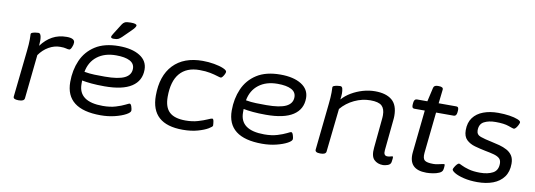

<svg xmlns="http://www.w3.org/2000/svg" viewBox="-57 -1074 4014 1440"><g transform="rotate(10 1950.5 -354.5)"><path d="M114 2Q74 2 76 -19L114 -373Q120 -427 120 -463Q120 -477 119.5 -486Q119 -495 119 -502Q119 -510 129.5 -514Q140 -518 153.5 -520Q167 -522 176 -522Q191 -522 196 -497Q201 -472 197 -427Q234 -477 281.5 -503Q329 -529 390 -529Q451 -529 451 -496Q451 -479 442 -459Q433 -439 424 -439Q411 -439 398.5 -443Q386 -447 354 -447Q310 -447 268 -423Q226 -399 196 -356L161 -21Q158 2 118 2Z M741 6Q474 6 474 -201Q474 -291 506.5 -365.5Q539 -440 608.5 -484.5Q678 -529 788 -529Q888 -529 947.5 -492Q1007 -455 1007 -388Q1007 -303 938 -258Q869 -213 732 -213Q675 -213 632.5 -217Q590 -221 560 -227Q560 -221 560 -214.5Q560 -208 560 -200Q560 -66 745 -66Q801 -66 843.5 -79Q886 -92 911.5 -105Q937 -118 941 -118Q951 -118 957 -99Q963 -80 963 -69Q963 -54 931 -36.5Q899 -19 848.5 -6.5Q798 6 741 6ZM722 -285Q825 -285 872.5 -308.5Q920 -332 920 -380Q920 -419 883.5 -438Q847 -457 779 -457Q692 -457 636 -414Q580 -371 566 -294Q606 -287 644 -286Q682 -285 722 -285ZM738 -576Q717 -576 717 -588Q717 -594 731 -616L779 -692Q787 -705 799.5 -711.5Q812 -718 844 -718Q890 -718 890 -703Q890 -690 859 -660L798 -600Q784 -587 773 -581.5Q762 -576 738 -576Z M1366 6Q1124 6 1124 -211Q1124 -363 1203 -446Q1282 -529 1426 -529Q1470 -529 1513 -521.5Q1556 -514 1584 -502Q1612 -490 1612 -478Q1612 -471 1606.5 -459.5Q1601 -448 1593.5 -438.5Q1586 -429 1580 -429Q1573 -429 1551.5 -436Q1530 -443 1496 -450Q1462 -457 1414 -457Q1316 -457 1264.5 -397Q1213 -337 1213 -218Q1213 -139 1252 -102.5Q1291 -66 1375 -66Q1427 -66 1469 -78.5Q1511 -91 1537.5 -103Q1564 -115 1571 -115Q1580 -115 1583 -96Q1586 -77 1586 -64Q1586 -56 1557.5 -39Q1529 -22 1479.5 -8Q1430 6 1366 6Z M1971 6Q1704 6 1704 -201Q1704 -291 1736.5 -365.5Q1769 -440 1838.5 -484.5Q1908 -529 2018 -529Q2118 -529 2177.5 -492Q2237 -455 2237 -388Q2237 -303 2168 -258Q2099 -213 1962 -213Q1905 -213 1862.5 -217Q1820 -221 1790 -227Q1790 -221 1790 -214.5Q1790 -208 1790 -200Q1790 -66 1975 -66Q2031 -66 2073.5 -79Q2116 -92 2141.5 -105Q2167 -118 2171 -118Q2181 -118 2187 -99Q2193 -80 2193 -69Q2193 -54 2161 -36.5Q2129 -19 2078.5 -6.5Q2028 6 1971 6ZM1952 -285Q2055 -285 2102.5 -308.5Q2150 -332 2150 -380Q2150 -419 2113.5 -438Q2077 -457 2009 -457Q1922 -457 1866 -414Q1810 -371 1796 -294Q1836 -287 1874 -286Q1912 -285 1952 -285Z M2892 6Q2849 6 2823 -20Q2797 -46 2804 -112L2825 -329Q2826 -338 2826.5 -346.5Q2827 -355 2827 -362Q2827 -411 2802.5 -433.5Q2778 -456 2716 -456Q2654 -456 2594.5 -428Q2535 -400 2494 -351L2458 -20Q2455 2 2416 2H2412Q2373 2 2375 -21L2412 -373Q2418 -427 2418 -463Q2418 -477 2417.5 -486Q2417 -495 2417 -502Q2417 -510 2427.5 -514Q2438 -518 2451.5 -520Q2465 -522 2474 -522Q2488 -522 2492 -506Q2496 -490 2496 -470Q2496 -450 2492 -423Q2520 -455 2560 -478.5Q2600 -502 2646 -515.5Q2692 -529 2739 -529Q2822 -529 2867 -492Q2912 -455 2912 -372Q2912 -364 2911.5 -355.5Q2911 -347 2910 -339L2887 -107Q2882 -64 2913 -64Q2927 -64 2936.5 -67.5Q2946 -71 2950 -71Q2956 -71 2956 -63Q2956 -62 2955.5 -53Q2955 -44 2952 -27Q2948 -8 2927 -1Q2906 6 2892 6Z M3222 6Q3082 6 3096 -128L3130 -451H3050Q3030 -451 3033 -481L3034 -493Q3037 -523 3057 -523H3137L3161 -628Q3165 -650 3194 -650H3202Q3238 -650 3235 -628L3223 -523H3358Q3378 -523 3375 -493L3374 -481Q3371 -451 3351 -451H3216L3183 -138Q3179 -95 3196 -81.5Q3213 -68 3262 -68Q3278 -68 3295 -71.5Q3312 -75 3325.5 -78Q3339 -81 3342 -81Q3348 -81 3348 -73Q3348 -70 3347.5 -59.5Q3347 -49 3344 -37Q3340 -21 3318.5 -11.5Q3297 -2 3270 2Q3243 6 3222 6Z M3611 9Q3553 9 3507.5 -2Q3462 -13 3437 -28Q3412 -43 3413 -54Q3414 -60 3421 -72Q3428 -84 3437 -94Q3446 -104 3453 -104Q3457 -104 3476.5 -94Q3496 -84 3531.5 -74Q3567 -64 3618 -64Q3677 -64 3715.5 -84.5Q3754 -105 3754 -157Q3754 -184 3738 -197.5Q3722 -211 3693.5 -218.5Q3665 -226 3627 -233Q3587 -241 3548 -252Q3509 -263 3483.5 -287.5Q3458 -312 3458 -360Q3458 -418 3486 -455.5Q3514 -493 3563.5 -511.5Q3613 -530 3676 -530Q3722 -530 3761.5 -524Q3801 -518 3825.5 -508Q3850 -498 3849 -487Q3848 -479 3841.5 -466Q3835 -453 3826.5 -443Q3818 -433 3811 -433Q3805 -433 3769.5 -446Q3734 -459 3669 -459Q3616 -459 3581 -440.5Q3546 -422 3546 -374Q3546 -341 3578.5 -329.5Q3611 -318 3665 -307Q3695 -301 3726 -292.5Q3757 -284 3783 -270Q3809 -256 3824.5 -232.5Q3840 -209 3840 -171Q3840 -110 3810.5 -70Q3781 -30 3729.5 -10.5Q3678 9 3611 9Z"/></g></svg>

Font: Asap Expanded Expanded Regular
Style: Italic
Weight: 400
Width: 7
Italic angle: -6°
Designer: Pablo Cosgaya
Foundry: Omnibus-Type
Version: Version 3.001; ttfautohint (v1.8.4.7-5d5b)